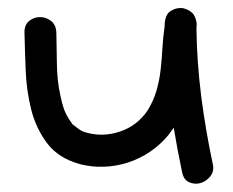

<svg xmlns="http://www.w3.org/2000/svg" viewBox="-20 -413 572 471"><path d="M461.9 -344.7Q462.9 -260.7 473.6 -176.8Q484.4 -92.8 502 -10.7Q505.9 7.8 495.6 20Q485.4 32.2 471.7 36.1Q458 40 444.3 34.2Q430.7 28.3 426.8 9.8Q415 -45.9 406.2 -99.6Q402.3 -94.7 399.4 -90.3Q396.5 -85.9 392.6 -81.1Q373 -57.6 347.7 -40.5Q322.3 -23.4 293.5 -14.2Q264.6 -4.9 234.4 -3.9Q204.1 -2.9 174.8 -10.7Q123 -25.4 95.7 -61.5Q68.4 -97.7 56.6 -144Q44.9 -190.4 43 -240.7Q41 -291 40 -334Q40 -352.5 51.8 -361.8Q63.5 -371.1 78.1 -371.1Q92.8 -371.1 105 -361.8Q117.2 -352.5 118.2 -334Q119.1 -294.9 119.6 -254.9Q120.1 -214.8 127.9 -179.7Q131.8 -160.2 136.7 -146Q141.6 -131.8 152.3 -116.2Q157.2 -109.4 157.7 -108.4Q158.2 -107.4 160.2 -106.4Q174.8 -94.7 179.7 -92.3Q184.6 -89.8 191.4 -87.9Q232.4 -76.2 274.4 -90.3Q316.4 -104.5 341.8 -141.6Q356.4 -165 363.8 -190.4Q371.1 -215.8 374 -241.7Q377 -267.6 378.4 -294.4Q379.9 -321.3 383.8 -347.7Q383.8 -377 398.9 -386.2Q414.1 -395.5 430.7 -392.6Q440.4 -389.6 446.3 -385.7L454.1 -378.9Q464.8 -361.3 461.9 -344.7Z"/></svg>

Font: Schoolbell
Style: Regular
Weight: 400
Designer: Font Diner, Inc
Foundry: Font Diner, Inc
Version: Version 1.000